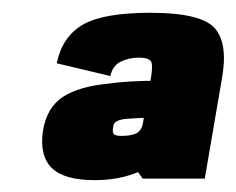

<svg xmlns="http://www.w3.org/2000/svg" viewBox="-20 -702 379 308"><path d="M209 -415.5H308.5L335.5 -573Q346.5 -631 325 -656.2Q303.5 -681.5 221.5 -681.5Q146 -681.5 113 -662.5Q80 -643.5 71 -600.5L157 -580Q160.5 -596.5 173.5 -603Q186.5 -609.5 202.5 -609.5Q220.5 -609.5 223 -601.8Q225.5 -594 221 -570.5L196.5 -432.5ZM132 -413Q183.5 -413 220.8 -435.8Q258 -458.5 263.5 -489.5L210 -506.5Q207.5 -493 199.5 -488.5Q191.5 -484 174.5 -484Q165 -484 162.5 -487Q160 -490 161.5 -498Q162 -505.5 168.8 -508.2Q175.5 -511 184.5 -511.5Q196 -512.5 227 -513.5L237 -572.5Q184.5 -572.5 155.5 -568Q106.5 -563.5 80.8 -546.5Q55 -529.5 49 -492.5Q43 -452.5 62.8 -432.8Q82.5 -413 132 -413Z"/></svg>

Font: Anybody Condensed Black
Style: Italic
Weight: 900
Width: 3
Italic angle: -10°
Version: Version 1.113;gftools[0.9.25]